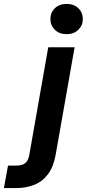

<svg xmlns="http://www.w3.org/2000/svg" viewBox="-133 -743 444 983"><path d="M-113 220 -92 105H-52Q-19 105 -3.5 92Q12 79 17 50L114 -501H249L152 49Q141 111 113 148.5Q85 186 43 203Q1 220 -52 220ZM208 -568Q171 -568 148 -590.5Q125 -613 125 -645Q125 -679 148 -701Q171 -723 208 -723Q245 -723 268 -701Q291 -679 291 -645Q291 -613 268 -590.5Q245 -568 208 -568Z"/></svg>

Font: DM Sans 18pt
Style: Bold Italic
Weight: 700
Italic angle: -10°
Designer: Colophon Foundry, Jonny Pinhorn
Foundry: Colophon Foundry
Version: Version 4.004;gftools[0.9.30]